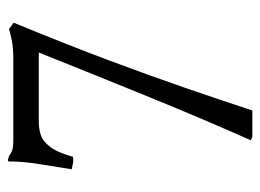

<svg xmlns="http://www.w3.org/2000/svg" viewBox="-107 -547 664 490"><g transform="rotate(-90 225.0 -302.0)"><path d="M158 -535Q142 -535 126 -530Q110 -525 95.5 -506.5Q81 -488 70 -448Q69 -448 66.5 -447.5Q64 -447 62 -447Q56 -447 50 -448.5Q44 -450 38 -451Q44 -490 51 -532.5Q58 -575 58 -611Q58 -614 62 -614Q71 -612 75.5 -608.5Q80 -605 87.5 -602.5Q95 -600 112 -600H318Q347 -600 365 -603.5Q383 -607 396 -611L412 -599Q356 -463 316.5 -357.5Q277 -252 246.5 -163.5Q216 -75 188 10H120L112 6Q163 -108 220.5 -249Q278 -390 336 -535Z"/></g></svg>

Font: Ponomar
Style: Regular
Weight: 400
Version: Version 1.301; ttfautohint (v1.8.4.7-5d5b)